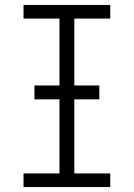

<svg xmlns="http://www.w3.org/2000/svg" viewBox="-20 -755 540 775"><path d="M75 0V-55H220V-680H75V-735H425V-680H280V-55H425V0ZM119 -354V-410H381V-354Z"/></svg>

Font: Iosevka SS18 Light
Style: Regular
Weight: 300
Monospace: yes
Designer: Belleve Invis
Foundry: Belleve Invis
Version: Version 25.1.1; ttfautohint (v1.8.4)